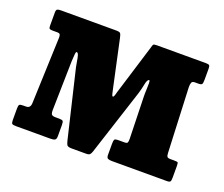

<svg xmlns="http://www.w3.org/2000/svg" viewBox="-93 -658 938 804"><g transform="rotate(20 375.5 -256.0)"><path d="M68.5 -428.5H48.5Q38.5 -428.5 35 -431Q31.5 -433.5 31.5 -443.5V-503Q31.5 -515 36.8 -517.5Q42 -520 52.5 -520H298.5Q315 -520 318.2 -514.5Q321.5 -509 324 -497L369 -288.5Q372.5 -273.5 374.5 -264.2Q376.5 -255 380.5 -255Q385 -255 390.5 -278.5L459.5 -503Q462 -513.5 464.5 -516.8Q467 -520 481 -520H699Q710 -520 713.5 -516.8Q717 -513.5 717 -502V-453.5Q717 -437.5 714 -433Q711 -428.5 698 -428.5H682.5Q671 -428.5 668.2 -421.2Q665.5 -414 665.5 -401.5L678 -112.5Q678.5 -100 681.8 -95.8Q685 -91.5 696 -91.5H712.5Q726.5 -91.5 729 -89.2Q731.5 -87 731.5 -72.5V-21Q731.5 -8.5 728.5 -4.2Q725.5 0 713.5 0H468.5Q456.5 0 450.5 -3.2Q444.5 -6.5 444.5 -19V-67.5Q444.5 -82 447 -86.8Q449.5 -91.5 464.5 -91.5H490Q502.5 -91.5 504.8 -96Q507 -100.5 507 -112.5L502 -299.5Q501.5 -312.5 502.5 -329.5Q503.5 -346.5 503.2 -359.2Q503 -372 500 -372Q491.5 -372 487 -348.8Q482.5 -325.5 476 -304.5L380.5 -10Q377.5 -1 373.2 3.5Q369 8 356.5 8H292.5Q274.5 8 270.8 1Q267 -6 264 -19L193 -318Q190.5 -328.5 188.5 -342.8Q186.5 -357 183.2 -367.8Q180 -378.5 174 -378.5Q171 -378.5 169.8 -368.8Q168.5 -359 167.5 -336L163 -124Q162 -103.5 166 -97.5Q170 -91.5 184.5 -91.5H200Q213 -91.5 216.8 -88Q220.5 -84.5 220.5 -69.5V-20Q220.5 -7 214.2 -3.5Q208 0 194.5 0H42Q28 0 24 -3.2Q20 -6.5 20 -20V-70.5Q20 -84.5 23.5 -88Q27 -91.5 40 -91.5H53Q72 -91.5 73 -113.5L84 -408.5Q84.5 -418.5 82 -423.5Q79.5 -428.5 68.5 -428.5Z"/></g></svg>

Font: Besley* Narrow Heavy
Style: Regular
Weight: 800
Width: 4
Designer: Owen Earl
Foundry: indestructible type*
Version: Version 3.000; ttfautohint (v1.8.3)